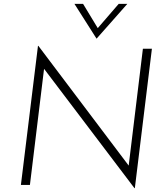

<svg xmlns="http://www.w3.org/2000/svg" viewBox="-20 -964 864 1001"><path d="M683 17H681L200 -618L212 -624L136 0H89L178 -725H180L662 -86L649 -85L725 -710H772ZM413 -944 496 -807 479 -805 599 -944H644L484 -763H483L368 -944Z"/></svg>

Font: Josefin Sans Thin Light
Style: Italic
Weight: 300
Italic angle: -7°
Version: Version 2.000